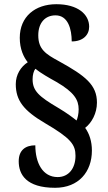

<svg xmlns="http://www.w3.org/2000/svg" viewBox="-20 -780 514 913"><path d="M242 113C354 113 417 37 417 -64C417 -108 405 -144 385 -172C416 -196 441 -241 441 -292C441 -376 387 -419 260 -489C197 -523 162 -546 162 -612C162 -672 195 -707 244 -707C304 -707 321 -641 321 -583C375 -583 404 -614 404 -653C404 -712 350 -760 248 -760C147 -760 74 -701 74 -600C74 -547 92 -509 112 -484C79 -463 55 -425 55 -380C55 -302 93 -254 193 -195C318 -122 339 -92 339 -39C339 20 307 62 254 62C183 62 148 -5 148 -89C100 -89 69 -65 69 -13C69 49 104 113 242 113ZM344 -207C325 -222 299 -242 257 -267C165 -321 135 -348 135 -403C135 -424 140 -442 148 -453C176 -431 211 -411 249 -390C333 -341 354 -305 354 -260C354 -238 349 -218 344 -207Z"/></svg>

Font: Noto Serif Condensed
Style: Bold
Weight: 700
Width: 3
Designer: Monotype Design Team
Foundry: Monotype Imaging Inc.
Version: Version 2.015